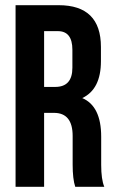

<svg xmlns="http://www.w3.org/2000/svg" viewBox="-20 -720 442 740"><path d="M270 0Q260 -30 260 -86V-196Q260 -285 188 -285H150V0H40V-700H206Q369 -700 369 -539V-484Q369 -376 297 -342Q370 -311 370 -193V-85Q370 -28 382 0ZM150 -600V-385H193Q259 -385 259 -459V-528Q259 -600 203 -600Z"/></svg>

Font: Adderley Bold
Style: Regular
Weight: 700
Designer: gorohovskiy
Version: Version 1.003 November 13, 2017